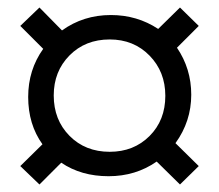

<svg xmlns="http://www.w3.org/2000/svg" viewBox="-20 -567 583 511"><path d="M143 -134 85 -76 34 -125 93 -183Q55 -236 55 -309Q55 -381 95 -437L34 -498L85 -547L145 -486Q202 -527 275 -527Q345 -527 401 -490L459 -547L509 -498L451 -440Q489 -384 489 -315Q489 -244 447 -186L509 -125L459 -76L397 -137Q341 -98 269 -98Q196 -98 143 -134ZM123 -313Q123 -248 165 -205.5Q207 -163 272 -163Q336 -163 378 -205Q420 -247 420 -312Q420 -376 378 -419Q336 -462 272 -462Q207 -462 165 -419.5Q123 -377 123 -313Z"/></svg>

Font: Hind Siliguri
Style: Regular
Weight: 400
Designer: Jyotish Sonowal
Foundry: Indian Type Foundry
Version: Version 1.000;PS 1.0;hotconv 1.0.86;makeotf.lib2.5.63406; tt